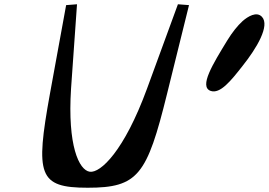

<svg xmlns="http://www.w3.org/2000/svg" viewBox="-20 -889 1260 900"><path d="M967 -463C1012 -447 1063 -511 1117 -580C1184 -664 1246 -769 1208 -810C1183 -837 1142 -812 1117 -790C1093 -768 1069 -738 1045 -699C978 -589 912 -483 967 -463ZM290 -865 214 -449C145 -68 160 -9 391 -9C627 -9 669 -68 763 -449L866 -865L814 -869L669 -473C562 -181 451 -77 401 -84C350 -91 296 -207 313 -473L341 -869Z"/></svg>

Font: Venom Sans
Style: BdObl
Weight: 700
Version: Version 1.001